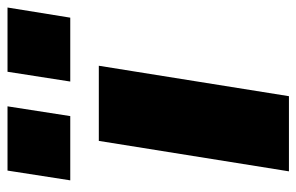

<svg xmlns="http://www.w3.org/2000/svg" viewBox="-159 -630 789 511"><g transform="rotate(-90 235.5 -374.5)"><path d="M35 0 116 -506H316L235 0ZM274 -582 300 -749H471L444 -582ZM11 -582 37 -749H208L182 -582Z"/></g></svg>

Font: Nunito Sans 7pt SemiExpanded Black
Style: Italic
Weight: 900
Width: 6
Italic angle: -9°
Designer: Vernon Adams
Foundry: Vernon Adams
Version: Version 3.101;gftools[0.9.27]